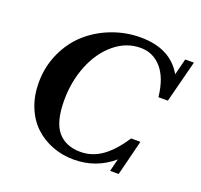

<svg xmlns="http://www.w3.org/2000/svg" viewBox="-121 -815 1007 963"><g transform="rotate(20 383.0 -333.5)"><path d="M365.2 12.2Q304.2 12.2 250.5 -8.3Q196.8 -28.8 156.2 -66.9Q115.7 -105 92.3 -162.8Q68.8 -220.7 68.8 -291.5Q68.8 -376.5 102.3 -450Q135.7 -523.4 191.4 -573Q247.1 -622.6 320.3 -650.6Q393.6 -678.7 472.7 -678.7Q632.3 -678.7 697.8 -564L719.7 -650.9H766.1L708.5 -427.2H658.2Q647.5 -526.9 602.5 -578.1Q557.6 -629.4 490.7 -629.4Q414.6 -629.4 351.8 -577.4Q289.1 -525.4 254.2 -439Q219.2 -352.5 219.2 -251Q219.2 -137.2 261.7 -86.4Q304.2 -35.6 383.8 -35.6Q446.3 -35.6 499.3 -73.7Q552.2 -111.8 600.1 -186H649.9L602.5 2.9H556.6L573.7 -64.5Q484.4 12.2 365.2 12.2Z"/></g></svg>

Font: Elstob 6pt
Style: Italic
Weight: 700
Italic angle: -20°
Designer: Peter S. Baker
Version: Version 1.015